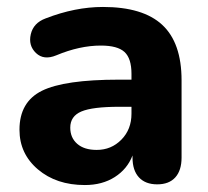

<svg xmlns="http://www.w3.org/2000/svg" viewBox="-20 -521 597 552"><path d="M224 11Q142 11 89 -34Q36 -79 36 -148Q36 -228 100.5 -260Q165 -292 322 -292H358V-309Q358 -353 338 -371.5Q318 -390 270 -390Q209 -390 142 -362Q106 -347 83.5 -368.5Q61 -390 68.5 -422.5Q76 -455 111 -468Q196 -501 276 -501Q391 -501 446.5 -449.5Q502 -398 502 -290V-68Q502 -31 484 -11Q466 9 432 9Q398 9 379.5 -11Q361 -31 361 -68V-74Q346 -35 310 -12Q274 11 224 11ZM258 -90Q300 -90 329 -119.5Q358 -149 358 -194V-214H323Q246 -214 214 -200.5Q182 -187 182 -154Q182 -125 202 -107.5Q222 -90 258 -90Z"/></svg>

Font: Nunito ExtraBold
Style: Regular
Weight: 800
Designer: Vernon Adams
Foundry: Vernon Adams
Version: Version 3.602